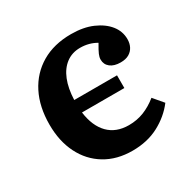

<svg xmlns="http://www.w3.org/2000/svg" viewBox="-127 -648 781 785"><g transform="rotate(-30 264.0 -255.5)"><path d="M284 14Q210 14 155.5 -19Q101 -52 71.5 -111Q42 -170 42 -248Q42 -332 73.5 -394Q105 -456 163.5 -490.5Q222 -525 303 -525Q361 -525 403.5 -506.5Q446 -488 469.5 -458.5Q493 -429 493 -392Q493 -372 485 -356.5Q477 -341 461.5 -332Q446 -323 422 -323Q391 -323 373.5 -337Q356 -351 356 -374Q356 -385 361.5 -398Q367 -411 383 -438Q366 -448 347 -453Q328 -458 307 -458Q269 -458 241 -437Q213 -416 197.5 -377.5Q182 -339 180 -285H382V-225H182Q191 -157 227 -120.5Q263 -84 323 -84Q361 -84 394 -97Q427 -110 458 -135L497 -89Q462 -43 408 -14.5Q354 14 284 14Z"/></g></svg>

Font: Literata 18pt SemiBold
Style: Regular
Weight: 600
Designer: Latin by Veronika Burian and Jose Scaglione. Greek by Irene Vlachou. Cyrillic by Vera Evstafieva.
Foundry: TypeTogether
Version: Version 3.103;gftools[0.9.29]